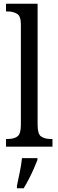

<svg xmlns="http://www.w3.org/2000/svg" viewBox="-20 -780 310 1021"><path d="M12 0V-41H23Q53 -41 72 -54Q91 -67 91 -115V-651Q91 -695 70 -707Q49 -719 23 -719H12V-760H180V-115Q180 -67 199 -54Q218 -41 248 -41H259V0ZM70 208Q77 174 85 136Q93 98 97 61H179V71Q171 92 159 119Q147 146 133 173Q119 200 106 221H70Z"/></svg>

Font: Noto Serif Hebrew Condensed
Style: Regular
Weight: 400
Width: 3
Designer: Monotype Design Team
Foundry: Monotype Imaging Inc.
Version: Version 2.004; ttfautohint (v1.8.4.7-5d5b)